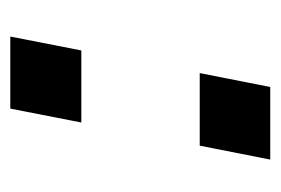

<svg xmlns="http://www.w3.org/2000/svg" viewBox="-106 -439 545 373"><g transform="rotate(-90 166.5 -252.5)"><path d="M115 -367 142 -505H282L255 -367ZM43 0 70 -137H211L184 0Z"/></g></svg>

Font: Libra Sans Modern
Style: Bold Italic
Weight: 700
Italic angle: -12°
Foundry: Stefan Peev, Context Ltd
Version: Version 1.000